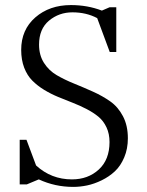

<svg xmlns="http://www.w3.org/2000/svg" viewBox="-20 -731 582 761"><path d="M58.1 0V-176.8H85L123 -75.2Q183.1 -20 265.1 -20Q329.1 -20 371.6 -59.1Q414.1 -98.1 414.1 -168Q414.1 -200.7 402.1 -226.3Q390.1 -252 369.9 -268.6Q349.6 -285.2 323.2 -298.8Q296.9 -312.5 268.1 -323.7Q239.3 -335 210.2 -346.9Q181.2 -358.9 154.8 -375Q128.4 -391.1 108.2 -411.4Q87.9 -431.6 75.9 -462.6Q64 -493.7 64 -533.2Q64 -613.3 120.1 -662.1Q176.3 -710.9 261.2 -710.9Q327.1 -710.9 383.8 -689L414.1 -702.1H440.9V-524.9H415L365.2 -659.2Q321.8 -682.1 267.1 -682.1Q213.9 -682.1 174.3 -649.2Q134.8 -616.2 134.8 -554.2Q134.8 -512.2 154.3 -481.7Q173.8 -451.2 204.8 -433.1Q235.8 -415 273.2 -399.9Q310.5 -384.8 348.1 -367.9Q385.7 -351.1 416.7 -329.3Q447.8 -307.6 467.3 -270.5Q486.8 -233.4 486.8 -183.1Q486.8 -141.1 472.4 -107.2Q458 -73.2 435.3 -52Q412.6 -30.8 383.1 -16.4Q353.5 -2 325.4 3.9Q297.4 9.8 270 9.8Q197.8 9.8 133.8 -20L85.9 0Z"/></svg>

Font: Dihjauti S
Style: Regular
Weight: 400
Designer: T. Christopher White
Version: Version 3.0.0